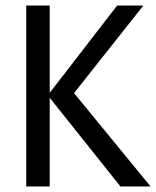

<svg xmlns="http://www.w3.org/2000/svg" viewBox="-20 -675 565 695"><path d="M499 -655 248 -338 525 0H416L160 -321V0H75V-655H160V-339L404 -655Z"/></svg>

Font: Ropa Sans
Style: Regular
Weight: 400
Designer: Botio Nikoltchev
Foundry: Botio Nikoltchev
Version: Version 1.100